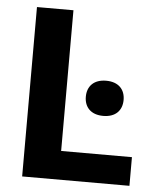

<svg xmlns="http://www.w3.org/2000/svg" viewBox="-49 -692 598 734"><g transform="rotate(5 250.0 -325.0)"><path d="M63.3 0H475V-110H203.3V-650H63.3ZM351.7 -257.5C399.2 -257.5 424.2 -285 424.2 -325C424.2 -365 399.2 -392.5 351.7 -392.5C304.2 -392.5 279.2 -365 279.2 -325C279.2 -285 304.2 -257.5 351.7 -257.5Z"/></g></svg>

Font: Familjen Grotesk GF
Style: Bold
Weight: 700
Designer: Anders Wikstroem, Jonas Baeckman, Matilda Gysing, Kristian Moeller
Foundry: Familjen STHLM AB
Version: Version 2.000; Beta; Release 4; Build 6